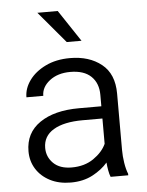

<svg xmlns="http://www.w3.org/2000/svg" viewBox="-54 -794 648 848"><g transform="rotate(-5 270.0 -370.0)"><path d="M402.8 0Q397.9 -11.7 394.8 -29.1Q391.6 -46.4 390.1 -64.5Q364.3 -34.2 322.8 -12.2Q281.2 9.8 226.1 9.8Q173.3 9.8 134 -10.5Q94.7 -30.8 73 -65.4Q51.3 -100.1 51.3 -143.6Q51.3 -225.1 115.7 -269.5Q180.2 -314 290.5 -314H389.2V-364.7Q389.2 -416.5 357.7 -446.8Q326.2 -477.1 265.6 -477.1Q209.5 -477.1 173.6 -449Q137.7 -420.9 137.7 -382.3H63Q63 -421.4 88.6 -457Q114.3 -492.7 160.9 -515.4Q207.5 -538.1 269.5 -538.1Q354.5 -538.1 408.9 -494.6Q463.4 -451.2 463.4 -363.8V-113.3Q463.4 -86.4 468 -56.6Q472.7 -26.9 481 -6.8V0ZM235.8 -56.2Q292.5 -56.2 332.5 -83.7Q372.6 -111.3 389.2 -147.5V-259.8H301.8Q218.3 -259.8 172.1 -232.2Q126 -204.6 126 -152.3Q126 -112.3 154.5 -84.2Q183.1 -56.2 235.8 -56.2ZM233.9 -750 327.1 -609.9H261.7L143.6 -750Z"/></g></svg>

Font: Vazirmatn FD Light
Style: Regular
Weight: 300
Designer: Saber Rastikerdar
Foundry: Saber Rastikerdar
Version: Version 33.003